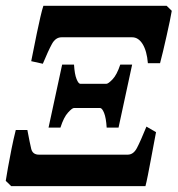

<svg xmlns="http://www.w3.org/2000/svg" viewBox="-25 -635 606 655"><path d="M561 -598.1Q559.1 -585.9 554.2 -562.5Q549.3 -539.1 543.2 -512Q537.1 -484.9 531.2 -460Q525.4 -435.1 521 -419.4H479.5Q476.1 -460.9 461.7 -484.4Q447.3 -507.8 425.8 -507.8H286.1L315.4 -615.2H543.5ZM354.5 -507.8H185.1Q164.6 -507.8 152.1 -484.9Q139.6 -461.9 121.1 -417.5L81.5 -426.3Q84.5 -440.4 89.6 -466.6Q94.7 -492.7 100.8 -522.2Q106.9 -551.8 112.8 -577.1Q118.7 -602.5 123 -615.2H356ZM425.8 -414.6 379.4 -199.7H338.9Q336.9 -232.9 330.1 -249.8Q323.2 -266.6 316.4 -266.6H227.5Q221.2 -266.6 206.8 -250.7Q192.4 -234.9 181.2 -199.7H140.6L187 -414.6H227.5Q229.5 -381.8 236.1 -365.5Q242.7 -349.1 249 -349.1H337.9Q344.2 -349.1 358.9 -364.3Q373.5 -379.4 385.3 -414.6ZM507.3 -184.1Q504.4 -169.9 499.8 -144.5Q495.1 -119.1 489.7 -90.6Q484.4 -62 479.5 -37.4Q474.6 -12.7 471.2 0H219.2L224.1 -107.4H410.6Q430.2 -107.4 442.1 -130.1Q454.1 -152.8 474.6 -203.1ZM292.5 -107.4 258.8 0H13.2L-5.4 -18.1Q-2.9 -34.2 2.2 -63.2Q7.3 -92.3 14.2 -126.5Q21 -160.6 28.8 -191.4H68.4Q76.7 -147 81.5 -127.2Q86.4 -107.4 107.9 -107.4Z"/></svg>

Font: Gentium Book Plus
Style: Bold Italic
Weight: 700
Italic angle: -8°
Designer: Victor Gaultney, Annie Olsen, Iska Routamaa, Becca Hirsbrunner
Foundry: SIL International
Version: Version 6.101